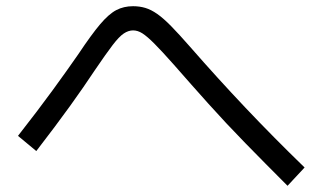

<svg xmlns="http://www.w3.org/2000/svg" viewBox="-20 -652 1040 619"><path d="M907 -53Q834 -126 771 -190.5Q708 -255 652 -317.5Q596 -380 540 -444Q501 -488 477.5 -511.5Q454 -535 439 -544.5Q424 -554 409 -554Q394 -554 379 -544Q364 -534 343 -506.5Q322 -479 286 -426Q251 -373 206 -310.5Q161 -248 97 -165L38 -214Q103 -297 150 -361.5Q197 -426 233 -478Q275 -541 303 -574Q331 -607 355 -619.5Q379 -632 409 -632Q430 -632 448.5 -626.5Q467 -621 487 -607Q507 -593 532 -567.5Q557 -542 592 -502Q682 -399 771.5 -304.5Q861 -210 962 -112Z"/></svg>

Font: M PLUS 2
Style: Regular
Weight: 400
Designer: Coji Morishita
Foundry: UNDERFOREST DESIGN
Version: Version 1.001